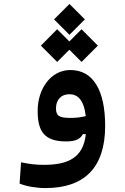

<svg xmlns="http://www.w3.org/2000/svg" viewBox="-20 -704 626 961"><path d="M208 237.3C400.4 237.3 506.3 137.2 506.3 -73.7C506.3 -251 447.3 -353.5 332 -353.5C233.9 -353.5 168.5 -258.3 168.5 -149.9C168.5 -47.9 200.2 3.9 311 3.9C359.9 3.9 382.3 -9.3 395 -32.7H409.7C397 85.9 320.3 121.1 199.2 121.1C155.3 121.1 123.5 116.2 85.4 108.4L78.1 214.8C111.8 229 161.6 237.3 208 237.3ZM388.2 -394 469.7 -475.6 388.2 -557.6 327.1 -496.6 266.1 -557.6 184.6 -475.6 266.1 -394 327.1 -455.1ZM409.2 -122.6C382.8 -116.7 360.4 -113.8 332.5 -113.8C272.5 -113.8 260.3 -126.5 260.3 -162.1C260.3 -203.6 285.2 -232.4 327.1 -232.4C367.7 -232.4 399.9 -205.6 409.2 -122.6ZM327.6 -529.8 404.8 -606.9 327.6 -684.1 250.5 -606.9Z"/></svg>

Font: Cascadia Code NF SemiBold
Style: Regular
Weight: 600
Monospace: yes
Designer: Aaron Bell
Foundry: Saja Typeworks
Version: Version 2404.023